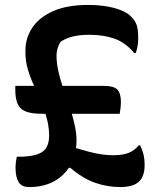

<svg xmlns="http://www.w3.org/2000/svg" viewBox="-20 -740 640 778"><path d="M42 -392H118Q103 -425 93 -458.5Q83 -492 83 -527V-535Q83 -586 111 -628Q139 -670 195.5 -695Q252 -720 337 -720Q398 -720 443.5 -707.5Q489 -695 509 -675Q527 -658 533.5 -639.5Q540 -621 540 -586Q540 -552 530 -525H524Q488 -568 443.5 -583.5Q399 -599 343 -599Q300 -599 271 -591Q242 -583 225 -570Q210 -546 209 -517Q209 -485 216 -453.5Q223 -422 233 -392H402Q440 -392 455 -377.5Q470 -363 470 -326Q470 -306 465 -279H271Q279 -252 284.5 -224.5Q290 -197 290 -169Q290 -155 288 -140Q340 -124 374 -117.5Q408 -111 440 -111Q477 -111 501 -120.5Q525 -130 542 -151H548Q556 -135 561 -116Q566 -97 566 -71Q566 -25 542.5 -3.5Q519 18 467 18Q415 18 365 0.5Q315 -17 265 -60H259Q205 18 98 18Q68 18 55.5 -2Q43 -22 43 -60Q43 -74 44.5 -84Q46 -94 48 -105H57Q119 -105 149 -123Q179 -141 179 -191Q179 -214 175 -236Q171 -258 164 -279H149Q88 -279 65 -300Q42 -321 42 -376Z"/></svg>

Font: Recursive Mn Csl St SmB
Style: Regular
Weight: 600
Monospace: yes
Version: Version 1.079;hotconv 1.0.112;makeotfexe 2.5.65598; ttfautoh